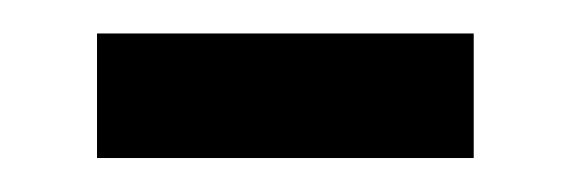

<svg xmlns="http://www.w3.org/2000/svg" viewBox="-20 -280 336 113"><path d="M37.1 -187V-260.3H258.8V-187Z"/></svg>

Font: Markazi Text SemiBold
Style: Regular
Weight: 600
Designer: Borna Izadpanah (Arabic designer), Fiona Ross (Arabic design director) and Florian Runge (Latin designer)
Foundry: Borna Izadpanah and Florian Runge
Version: Version 1.001; ttfautohint (v1.8.3)